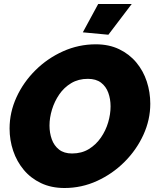

<svg xmlns="http://www.w3.org/2000/svg" viewBox="-20 -936 778 962"><path d="M303 6Q237 6 185.5 -18.5Q134 -43 99 -85Q64 -127 46 -180.5Q28 -234 28 -292Q28 -373 62.5 -448.5Q97 -524 157.5 -584Q218 -644 296 -679Q374 -714 460 -714Q526 -714 577 -689.5Q628 -665 663 -623Q698 -581 715.5 -527.5Q733 -474 733 -416Q733 -336 698.5 -260.5Q664 -185 604 -125Q544 -65 466.5 -29.5Q389 6 303 6ZM341 -167Q389 -167 425 -189Q461 -211 485.5 -246.5Q510 -282 522 -323Q534 -364 534 -403Q534 -440 522.5 -471.5Q511 -503 486 -522Q461 -541 420 -541Q373 -541 337 -519.5Q301 -498 277 -463Q253 -428 240.5 -387Q228 -346 228 -307Q228 -270 239.5 -238Q251 -206 276 -186.5Q301 -167 341 -167ZM523 -762 395 -774 472 -916H640Z"/></svg>

Font: Raleway Black
Style: Italic
Weight: 900
Italic angle: -12°
Designer: Matt McInerney, Pablo Impallari, Rodrigo Fuenzalida
Foundry: Matt McInerney, Pablo Impallari, Rodrigo Fuenzalida
Version: Version 4.101;RELEASE